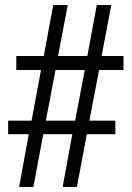

<svg xmlns="http://www.w3.org/2000/svg" viewBox="-20 -734 518 754"><path d="M55 0 93 -207H12V-260H104L141 -459H44V-514H152L189 -714H246L208 -514H323L360 -714H417L379 -514H465V-459H369L331 -260H433V-207H321L282 0H226L264 -207H150L111 0ZM160 -260H275L313 -459H198Z"/></svg>

Font: Noto Serif Thai Condensed
Style: Regular
Weight: 400
Width: 3
Designer: Monotype Design Team
Foundry: Monotype Imaging Inc.
Version: Version 2.002; ttfautohint (v1.8.4.7-5d5b)